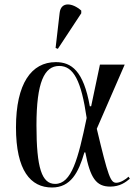

<svg xmlns="http://www.w3.org/2000/svg" viewBox="-20 -823 611 853"><path d="M237 -606 341 -764V-776C303 -810 251 -818 245 -766L227 -610ZM211 10C294 10 329 -56 355 -146H359C381 -32 407 6 470 6C512 6 538 -13 557 -29L551 -38C540 -27 515 -11 497 -11C471 -11 461 -37 410 -251L534 -536H424L385 -351H379C351 -509 297 -547 228 -547C119 -547 51 -451 51 -257C51 -65 116 10 211 10ZM225 -6C166 -6 142 -76 142 -266C142 -458 177 -530 243 -530C307 -530 341 -464 365 -299C327 -116 298 -6 225 -6Z"/></svg>

Font: Noto Serif Display Condensed
Style: Regular
Weight: 400
Width: 3
Designer: Monotype Design Team
Foundry: Monotype Imaging Inc.
Version: Version 2.009